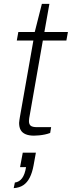

<svg xmlns="http://www.w3.org/2000/svg" viewBox="-20 -692 372 995"><path d="M156 11Q130 11 112.5 3.5Q95 -4 87 -18.5Q79 -33 79 -55Q79 -61 80.5 -69Q82 -77 83 -85L153 -482H67L75 -526H160L197 -672H236L210 -526H332L324 -482H202L135 -100Q133 -89 131.5 -80.5Q130 -72 130 -65Q130 -48 139 -40.5Q148 -33 173 -33H245L240 -3Q227 2 212.5 5Q198 8 183 9.5Q168 11 156 11ZM51 283 57 254Q80 251 94.5 231.5Q109 212 115 174H84L98 99H166L154 165Q147 203 134 228.5Q121 254 101 267.5Q81 281 51 283Z"/></svg>

Font: Archivo SemiExpanded Thin
Style: Italic
Weight: 250
Width: 6
Italic angle: -10°
Designer: Hector Gatti
Foundry: Omnibus-Type
Version: Version 2.001